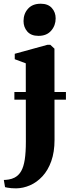

<svg xmlns="http://www.w3.org/2000/svg" viewBox="-64 -766 379 1028"><path d="M22.5 242.5Q8.5 242.5 -3.2 241.5Q-15 240.5 -24 238.8Q-33 237 -37 236L-43.5 197.5Q-33 197.5 -17 195Q-1 192.5 14 185Q36 173.5 49.2 150.5Q62.5 127.5 68.5 88.8Q74.5 50 74.5 -8.5L74 -427L15 -449V-478L189.5 -526H205.5L227.5 -505.5L228 -17.5Q228 48 210.5 97Q193 146 163 178.2Q133 210.5 96.5 226.2Q60 242 22.5 242.5ZM141.5 -574Q102.5 -574 82.2 -597.2Q62 -620.5 62 -653Q62 -692.5 86 -719.2Q110 -746 153.5 -746H154.5Q193 -746 213.5 -723.2Q234 -700.5 234 -667.5Q234 -629.5 210 -601.8Q186 -574 142.5 -574ZM289 -273.5V-232.5H13V-273.5Z"/></svg>

Font: Merriweather 120pt ExtraBold
Style: Regular
Weight: 800
Version: Version 2.100